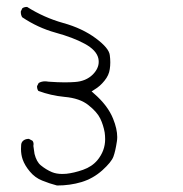

<svg xmlns="http://www.w3.org/2000/svg" viewBox="-20 -437 540 567"><path d="M47.9 -21Q43 -16.1 42.5 -9.5Q42 -2.9 42 2.9Q42 19.5 46.9 33.7Q53.2 51.8 68.4 69.8Q83.5 87.9 104.5 96.2Q126 105 148.4 110.8Q187 110.8 220.9 100.6Q254.9 90.3 282.2 65.9Q309.1 41.5 314.9 25.6Q320.8 9.8 325.2 -19.5Q326.2 -25.4 326.2 -32.2Q326.2 -56.2 314 -86.4Q298.3 -125.5 257.8 -160.6L250.5 -167L258.8 -172.4Q275.4 -182.1 288.6 -198.7Q301.8 -214.8 304.2 -232.9Q305.7 -242.7 305.7 -252.9Q305.7 -263.2 304.2 -274.4Q301.8 -294.9 263.2 -323.7Q223.1 -353.5 166.7 -369.1Q110.4 -384.8 60.1 -416.5Q59.6 -416.5 59.6 -416.5Q51.3 -416.5 45.9 -412.6L41.5 -403.3Q41.5 -402.3 41.5 -400.4Q41.5 -393.1 45.4 -386.2Q91.8 -355 144 -340.6Q196.3 -326.2 229.5 -308.1Q265.1 -289.1 270.5 -264.2Q271.5 -259.3 271.5 -254.4Q271.5 -234.9 254.4 -217.3Q233.9 -196.8 200.7 -194.8Q188.5 -193.8 169.9 -193.8Q151.4 -193.8 123 -195.8Q117.7 -196.8 112.8 -196.8Q102.5 -196.8 94.2 -191.9L89.4 -182.6Q89.4 -182.1 89.4 -181.6Q89.4 -173.8 93.3 -168.5Q129.9 -154.8 170.4 -150.9Q215.8 -147 241.2 -126.5Q266.6 -106.4 275.9 -87.2Q285.2 -67.9 289.1 -45.9Q290.5 -36.6 290.5 -25.9Q290.5 8.3 267.6 36.1Q251.5 55.2 225.1 64.5Q198.7 73.7 175.8 76.2Q169.4 76.7 163.6 76.7Q146.5 76.7 133.3 71.3Q116.2 64 100.6 51.3Q87.9 41 82 17.6Q80.1 7.3 78.6 -5.9Q79.1 -9.3 79.1 -11.2Q79.1 -17.6 75.7 -21.5L65.4 -26.9Q64.9 -26.9 64.5 -26.9Q54.7 -26.9 47.9 -21Z"/></svg>

Font: Bakudai
Style: ExtraLight
Weight: 200
Version: Version 1.48